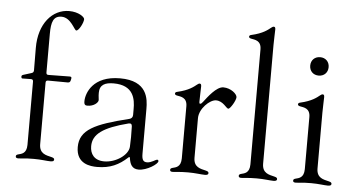

<svg xmlns="http://www.w3.org/2000/svg" viewBox="-53 -868 1793 974"><g transform="rotate(5 843.5 -380.5)"><path d="M110.8 -390.6V-67.8C110.4 -23.1 84.5 -20.2 67.5 -15.6C61.4 -13.8 56.8 -11.4 56.8 -5C56.8 2.1 62.1 4.3 69.6 4.3C87.7 4.3 101.2 0 149.1 0C187.1 0 215.2 5 234.4 5C246.1 5 252.1 2.1 252.1 -5C252.1 -11.4 248.2 -14.2 237.2 -17C209.9 -23.8 175.1 -28.1 174.7 -76.7V-390.6C175.1 -398.8 177.9 -401.6 186.1 -402L286.9 -401.3C295.1 -401.6 298.7 -404.5 300.8 -412.3L302.9 -421.5C304.3 -429.3 302.2 -432.2 294 -432.2L186.1 -430.8C177.9 -430.8 175.1 -433.6 174.7 -441.8V-639.2C174.7 -699.6 185 -730.8 226.6 -730.8C274.9 -730.8 296.5 -667.6 306.8 -667.6C320 -667.6 341.6 -710.2 341.6 -728C341.6 -739.3 310.7 -762.8 262.8 -762.8C177.2 -762.8 109.4 -685 110.1 -561.8L110.8 -447.4C110.4 -439.3 107.6 -435.4 99.8 -432.9L58.6 -420.1C50.8 -417.6 48.7 -414.1 50.4 -405.9V-406.2C51.1 -403.1 52.6 -401.3 56.8 -401.3L99.4 -402C107.6 -401.6 110.4 -398.8 110.8 -390.6Z M472.3 12.8C539.1 12.8 583.1 -9.2 625.7 -48.3C627.8 -50.4 629.6 -51.5 631.4 -51.5C632.8 -51.5 633.9 -50.4 634.2 -47.6C638.5 -17 648.4 7.8 683.2 7.8C725.1 7.8 779.8 -28.4 779.8 -43.3C779.8 -46.9 777.7 -50.4 773.4 -50.4C764.2 -50.4 745.7 -32.7 722.3 -32.7C704.5 -32.7 696 -41.9 696 -73.9V-301.8C696 -353 690.3 -445.3 549.7 -445.3C410.5 -445.3 380 -354.4 379.3 -315.3C378.6 -294.7 386.4 -292.6 397 -292.6C428.3 -292.6 451 -312.5 451 -326C448.2 -344.5 448.2 -358 448.2 -362.9C448.2 -404.1 475.9 -416.9 519.2 -416.9C620.7 -416.9 632.1 -348 631.4 -294C631 -284.8 631.4 -275.6 631.4 -266.3C631.4 -254.6 625.4 -247.2 614 -244.3C441.4 -202.1 365.8 -167.6 365.8 -79.5C365.8 7.1 438.9 12.8 472.3 12.8ZM433.2 -89.5C433.2 -151.3 484.4 -187.9 612.2 -220.9C623.6 -223.7 629.6 -219.1 630 -207.4C631.4 -170.1 631 -135.7 629.3 -103.7C626.8 -61.1 564.6 -18.5 505.7 -18.5C453.8 -18.5 433.2 -51.1 433.2 -89.5Z M855.5 4.3C873.6 4.3 887.1 0 935 0C973 0 1001.1 5 1020.2 5C1032 5 1038 2.1 1038 -5C1038 -11.4 1034.1 -14.2 1023.1 -17C995.7 -23.8 960.9 -28.1 960.6 -76.7V-278.4C960.6 -326.7 1012.4 -376.4 1044.4 -376.4C1081.3 -376.4 1099.1 -339.5 1109.7 -339.5C1119 -339.5 1146 -383.5 1146 -401.3C1146 -416.9 1114.7 -445.3 1075.6 -445.3C1040.1 -445.3 998.9 -388.5 979 -362.9C973.4 -355.5 969.8 -352.3 965.6 -352.3C960.9 -352.3 960.6 -355.8 960.6 -361.5C960.6 -394.9 962.7 -421.2 962.7 -440.3C962.7 -451.7 959.2 -453.8 953.5 -453.8C949.9 -453.8 946.4 -451.3 941.1 -447.4C927.6 -436.8 903.8 -415.5 843.4 -402C837.4 -400.9 833.5 -397.4 833.5 -392.8C833.5 -387.4 838.1 -384.9 844.5 -383.5C862.6 -379.6 896.7 -379.3 896.7 -333.1V-67.8C896.3 -23.1 870.4 -20.2 853.3 -15.6C847.3 -13.8 842.7 -11.4 842.7 -5C842.7 2.1 848 4.3 855.5 4.3Z M1204.9 4.3C1223 4.3 1236.5 0 1284.4 0C1322.4 0 1350.5 5 1369.7 5C1381.4 5 1387.4 2.1 1387.4 -5C1387.4 -11.4 1383.5 -14.2 1372.5 -17C1345.2 -23.8 1310.4 -28.1 1310 -76.7V-681.8C1310 -715.2 1312.1 -741.5 1312.1 -760.7C1312.1 -772 1308.6 -774.1 1302.9 -774.1C1299.4 -774.1 1295.8 -771.7 1290.5 -767.8C1277 -757.1 1253.2 -735.8 1192.8 -722.3C1186.8 -721.2 1182.9 -717.7 1182.9 -713.1C1182.9 -707.7 1187.5 -705.3 1193.9 -703.8C1212 -699.9 1246.1 -699.6 1246.1 -653.4V-67.8C1245.7 -23.1 1219.8 -20.2 1202.8 -15.6C1196.7 -13.8 1192.1 -11.4 1192.1 -5C1192.1 2.1 1197.4 4.3 1204.9 4.3Z M1481.9 4.3C1500 4.3 1513.5 0 1561.4 0C1599.4 0 1627.5 5 1646.7 5C1658.4 5 1664.4 2.1 1664.4 -5C1664.4 -11.4 1660.5 -14.2 1649.5 -17C1622.2 -23.8 1587.4 -28.1 1587 -76.7V-361.5C1587 -394.9 1589.1 -421.2 1589.1 -440.3C1589.1 -451.7 1585.6 -453.8 1579.9 -453.8C1576.3 -453.8 1572.8 -451.3 1567.5 -447.4C1554 -436.8 1530.2 -415.5 1469.8 -402C1463.8 -400.9 1459.9 -397.4 1459.9 -392.8C1459.9 -387.4 1464.5 -384.9 1470.9 -383.5C1489 -379.6 1523.1 -379.3 1523.1 -333.1V-67.8C1522.7 -23.1 1496.8 -20.2 1479.8 -15.6C1473.7 -13.8 1469.1 -11.4 1469.1 -5C1469.1 2.1 1474.4 4.3 1481.9 4.3ZM1504.6 -593.8C1504.6 -566.1 1523.8 -546.9 1551.5 -546.9C1579.2 -546.9 1598.4 -566.1 1598.4 -593.8C1598.4 -621.4 1579.2 -640.6 1551.5 -640.6C1523.8 -640.6 1504.6 -621.4 1504.6 -593.8Z"/></g></svg>

Font: Margiela Serif Light
Style: Regular
Weight: 300
Designer: Andreas Faust, Stefan Endress
Version: Version 1.002;FEAKit 1.0